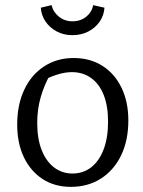

<svg xmlns="http://www.w3.org/2000/svg" viewBox="-20 -719 558 748"><path d="M256 9Q193 9 146 -21.5Q99 -52 73 -106.5Q47 -161 47 -234Q47 -311 74.5 -369.5Q102 -428 152 -460.5Q202 -493 267 -493Q331 -493 379 -462.5Q427 -432 453.5 -377Q480 -322 480 -250Q480 -172 452 -114Q424 -56 373.5 -23.5Q323 9 256 9ZM262 -43Q304 -43 335 -67Q366 -91 383.5 -136.5Q401 -182 401 -245Q401 -306 384 -349Q367 -392 335 -415Q303 -438 260 -438Q233 -438 201.5 -428Q170 -418 133 -398L176 -430Q151 -385 138 -338.5Q125 -292 125 -240Q125 -178 142.5 -134Q160 -90 191 -66.5Q222 -43 262 -43ZM262 -582Q228 -582 201 -596.5Q174 -611 157.5 -635Q141 -659 139 -689L181 -699Q187 -672 209.5 -654Q232 -636 262 -636Q294 -636 316 -654Q338 -672 343 -699L387 -689Q385 -659 368.5 -635Q352 -611 324.5 -596.5Q297 -582 262 -582Z"/></svg>

Font: Piazzolla 24pt
Style: Regular
Weight: 400
Designer: Juan Pablo del Peral
Foundry: Huerta Tipografica
Version: Version 2.005